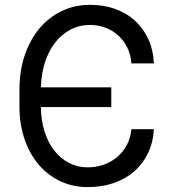

<svg xmlns="http://www.w3.org/2000/svg" viewBox="-20 -757 705 787"><path d="M339.5 9.9Q278.1 9.9 226.6 -14.6Q175.1 -39.1 138 -82.9Q100.9 -126.8 80.3 -187.5Q59.7 -248.2 59.7 -321V-389.2Q59.7 -465.6 81.1 -529.5Q102.6 -593.4 141 -639.6Q179.3 -685.7 232.6 -711.5Q285.9 -737.2 349.4 -737.2Q404.8 -737.2 451.3 -720.7Q497.9 -704.2 532.3 -673.1Q566.8 -642 587.4 -597.7Q608 -553.3 610.8 -497.2H518.5Q516 -534.1 501.2 -563.2Q486.5 -592.3 463.4 -612.7Q440.3 -633.2 410.9 -644Q381.4 -654.8 349.4 -654.8Q306.1 -654.8 269.7 -636Q233.3 -617.2 206.7 -583.3Q180 -549.4 164.6 -502.5Q149.1 -455.6 147.7 -399.1H436.1V-318.2H147.7Q148.1 -263.8 162.5 -218.4Q176.8 -172.9 202.2 -140.3Q227.6 -107.6 262.6 -89.3Q297.6 -71 339.5 -71Q373.6 -71 404.7 -81.9Q435.7 -92.7 459.9 -112.9Q484 -133.2 499.6 -162.1Q515.3 -191.1 518.5 -227.3H610.8Q607.6 -171.9 586.1 -128Q564.6 -84.2 528.9 -53.4Q493.3 -22.7 445 -6.4Q396.7 9.9 339.5 9.9Z"/></svg>

Font: Fast_Sans-Dotted
Style: Regular
Weight: 400
Version: Version 3.018